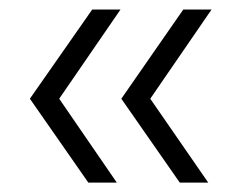

<svg xmlns="http://www.w3.org/2000/svg" viewBox="-20 -497 514 408"><path d="M362 -109 237.8 -287.2 369.5 -476.8H429.6L299.3 -287.2L422.5 -109ZM167.7 -109 43.5 -287.2 176 -476.8H236.1L105.8 -287.2L228.2 -109Z"/></svg>

Font: Alumni Sans SC Thin
Style: Regular
Weight: 100
Designer: Robert E. Leuschke
Foundry: Robert E. Leuschke
Version: Version 1.018